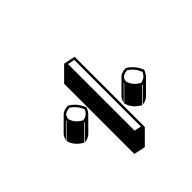

<svg xmlns="http://www.w3.org/2000/svg" viewBox="-91 -589 764 764"><g transform="rotate(45 291.5 -207.0)"><path d="M296.4 -366.7 296.9 -370.1Q315.9 -401.4 351.6 -415.5H355Q369.1 -409.7 377 -401.9L433.6 -345.7Q444.8 -333.5 447.3 -313.5L390.6 -370.1L390.1 -366.7L446.8 -310.5Q426.3 -273.9 391.6 -265.1L335 -321.8H332L388.7 -265.1Q372.1 -269.5 364.3 -276.9L307.6 -333.5Q297.9 -344.2 296.4 -366.7ZM239.3 -99.1 240.2 -102.1Q259.3 -133.3 294.9 -147.5H298.3Q312.5 -141.6 320.3 -133.8L377 -77.6Q388.2 -65.4 390.6 -45.4L334 -102.1L333 -99.1L389.6 -42.5Q369.1 -5.9 335 2.9L278.3 -53.7H274.9L331.5 2.9Q314.9 -1.5 307.1 -8.8L250.5 -65.4Q240.7 -76.7 239.3 -99.1ZM515.6 -256.8 572.3 -200.2 562 -151.4H167L110.4 -208L120.6 -256.8ZM503.4 -247.1H128.9L122.6 -217.8H497.1ZM249.5 -98.6Q251 -74.2 263.2 -67.9Q269 -65.4 276.4 -63.5Q304.2 -70.3 319.3 -95.2Q321.8 -99.1 323.7 -102.5Q320.3 -126 299.8 -136.2Q297.9 -137.2 296.4 -137.2Q264.6 -124 249.5 -98.6ZM306.2 -366.2Q307.6 -341.8 321.3 -335.4Q326.7 -333 333.5 -331.5Q361.8 -338.9 377.4 -364.3Q379.4 -367.7 380.9 -370.6Q377.4 -394.5 356.4 -403.8Q354.5 -404.8 353.5 -405.3Q321.3 -392.1 306.2 -366.2Z"/></g></svg>

Font: Linux Biolinum Shadow O
Style: Italic
Weight: 400
Italic angle: -12°
Designer: Philipp H. Poll
Foundry: Philipp H. Poll
Version: Version 0.6.2